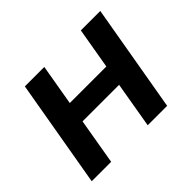

<svg xmlns="http://www.w3.org/2000/svg" viewBox="-119 -697 873 873"><g transform="rotate(-45 317.5 -260.0)"><path d="M480 -520 446 -322H211L245 -520H120L30 0H155L193 -222H428L390 0H515L605 -520Z"/></g></svg>

Font: Fixel Display 20240404 SemiBold
Style: Italic
Weight: 600
Italic angle: -10°
Designer: AlfaBravo + MacPaw
Foundry: Kyrylo Tkachov, Marchela Mozhyna, Serhii Makarenko, Maria Weinstein, Zakhar Kryvoshyya
Version: Version 1.211;Glyphs 3.2 (3225)